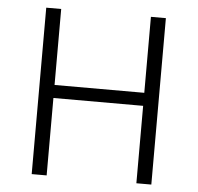

<svg xmlns="http://www.w3.org/2000/svg" viewBox="-50 -742 817 793"><g transform="rotate(5 358.0 -345.0)"><path d="M110 0V-690H172V-375H544V-690H606V0H544V-321H172V0Z"/></g></svg>

Font: Radio Canada Light
Style: Regular
Weight: 300
Designer: Charles Daoud, Etienne Aubert Bonn, Alexandre Saumier Demers, Jacques Le Bailly
Foundry: Radio-Canada
Version: Version 2.104;gftools[0.9.28.dev5+ged2979d]